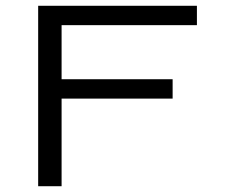

<svg xmlns="http://www.w3.org/2000/svg" viewBox="-20 -644 790 664"><path d="M112 0V-624H661V-557H193V-370H577V-303H193V0Z"/></svg>

Font: Inconsolata ExtraExpanded
Style: Regular
Weight: 400
Width: 8
Monospace: yes
Designer: Raph Levien, Cyreal, Brenton Simpson
Foundry: Raph Levien, Cyreal, Google
Version: Version 3.001; ttfautohint (v1.8.2.53-6de2)